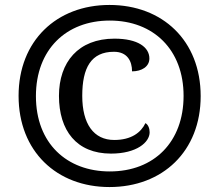

<svg xmlns="http://www.w3.org/2000/svg" viewBox="-20 -745 885 775"><path d="M422 10C636 10 790 -134 790 -357C790 -581 636 -725 422 -725C208 -725 55 -580 55 -358C55 -134 209 10 422 10ZM423 -53C250 -53 125 -166 125 -357C125 -545 247 -662 423 -662C600 -662 721 -544 721 -358C721 -173 603 -53 423 -53ZM428 -125C532 -125 584 -171 584 -211C584 -227 578 -242 567 -248C549 -210 510 -180 441 -180C358 -180 312 -245 312 -358C312 -472 348 -536 440 -536C494 -536 513 -498 513 -457C552 -457 583 -476 583 -509C583 -554 537 -589 442 -589C296 -589 218 -494 218 -358C218 -218 289 -125 428 -125Z"/></svg>

Font: Noto Serif Gurmukhi ExtraBold
Style: Regular
Weight: 800
Designer: Vaibhav Singh and the Monotype Design Team
Foundry: Monotype Imaging Inc.
Version: Version 2.004